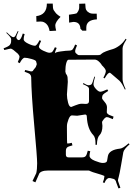

<svg xmlns="http://www.w3.org/2000/svg" viewBox="-40 -1042 776 1070"><path d="M418.9 -871.1 408.2 -881.8Q406.7 -919.9 369.1 -919.9Q364.3 -919.9 345.2 -916L344.2 -960Q382.8 -964.4 389.2 -969.2V-970.2Q401.4 -985.4 401.4 -1001V-1021L435.1 -1022Q436 -993.7 440.2 -987.1Q444.3 -980.5 450.2 -975.1V-976.1Q460.4 -965.8 480 -965.8H499L500 -934.1Q440.9 -931.2 440.9 -888.2V-871.1ZM182.1 -921.9 163.1 -920.9 162.1 -952.1Q221.2 -959 221.2 -1022H253.9Q253.9 -993.7 259.3 -985.4Q264.6 -977.1 268.8 -972.2Q272.9 -967.3 273.7 -966.3Q274.4 -965.3 275.9 -964.4Q280.8 -959 297.4 -948.2Q268.1 -918.9 268.1 -899.9Q268.1 -891.1 272.9 -871.1L236.3 -869.1Q231.9 -896 218.3 -908.9Q204.6 -921.9 188 -921.9ZM528.8 -678.2Q507.3 -710 486.8 -710L341.8 -709Q334.5 -709 329.3 -690.4Q324.2 -671.9 324.2 -643.1L327.1 -631.8Q327.1 -630.9 332.5 -623.5Q337.9 -616.2 337.9 -585.9L333 -515.1Q333 -494.1 339.4 -470Q345.7 -445.8 356.9 -445.8Q358.4 -445.8 379.6 -454.8Q400.9 -463.9 416 -463.9Q431.2 -463.9 439 -462.9Q456.1 -462.9 456.1 -479V-545.9Q456.1 -554.7 447 -560.5Q438 -566.4 421.9 -573.2L424.8 -579.1Q443.8 -566.9 453.9 -566.9Q463.9 -566.9 469.5 -571.8Q475.1 -576.7 485.8 -615.2L489.7 -613.8Q481 -584.5 481 -572.8Q481 -561 494.9 -545.9Q508.8 -530.8 519 -530.8Q529.3 -530.8 558.1 -543.9L563 -535.2Q540.5 -522 534.7 -515.1Q528.8 -508.3 528.8 -497.1V-495.1Q528.3 -490.7 542.5 -474.6Q556.6 -458.5 556.2 -443.8L555.2 -417Q555.2 -409.2 567.9 -401.9Q568.4 -401.9 592.8 -392.1L588.9 -377.9L563 -388.2Q560.1 -389.2 554.7 -389.2Q549.3 -389.2 541 -380.9L530.8 -367.2Q528.8 -363.3 528.8 -359.9L530.8 -340.8Q530.8 -304.7 514.2 -288.1Q501 -274.9 500 -234.9H492.2V-245.1Q492.2 -275.9 480 -289.1Q447.3 -322.8 443.8 -392.1Q443.8 -403.8 434.1 -403.8L390.1 -397L360.8 -398.9Q350.1 -398.9 341.6 -376.7Q333 -354.5 333 -338.9V-318.8Q333 -242.2 335 -242.2Q345.7 -242.2 359.9 -246.1L363.8 -231.9Q339.4 -226.1 333.3 -219.5Q327.1 -212.9 327.1 -200.2V-180.2Q327.1 -165 341.8 -165H418Q430.7 -165 437 -171.4Q443.4 -177.7 449.2 -202.1L462.9 -199.2Q459 -184.1 459 -173.8Q459 -157.7 488.8 -145.8Q518.6 -133.8 532.7 -133.8Q556.2 -133.8 557.1 -147.9L561 -170.9Q566.9 -207 629.9 -213.9Q645 -215.3 676.8 -243.2L682.1 -237.8Q650.4 -210 647.2 -193.6Q644 -177.2 635.3 -125Q626.5 -72.8 621.8 -56.9Q617.2 -41 617.2 -35.2L630.9 4.9L620.1 7.8Q603.5 -35.2 606 -32.7Q599.6 -43.5 592.5 -44.9Q585.4 -46.4 580.3 -48.1Q575.2 -49.8 568.8 -49.8Q553.2 -49.8 542 -22L533.2 -25.9Q541 -45.9 541 -53.5Q541 -61 541.7 -61Q542.5 -61 543 -60.8Q543.5 -60.5 544.9 -60.1Q529.3 -67.4 500.7 -75.4Q472.2 -83.5 464.6 -87.6Q457 -91.8 453.1 -91.8H230Q181.6 -91.8 175.8 -67.9L157.2 -25.9L141.1 -33.2L162.1 -77.1Q167 -98.6 167 -132.3Q167 -166 150.9 -342.5Q134.8 -519 133.8 -612.8Q132.8 -622.6 126.7 -628.4Q120.6 -634.3 97.2 -642.1L100.1 -651.9Q129.4 -644 132.6 -644Q135.7 -644 137.7 -644.5Q143.6 -645 147 -652.8L159.2 -668L164.1 -681.2L165 -685.1L161.1 -700.2Q158.7 -707 134.5 -713.6Q110.4 -720.2 97.9 -720.2Q85.4 -720.2 69.8 -689.9L59.1 -695.8Q68.8 -717.3 68.8 -724.9Q68.8 -732.4 60.1 -742.2L35.2 -763.2Q24.4 -771 20.3 -771Q16.1 -771 -16.1 -763.2L-20 -772.9Q6.3 -782.2 14.2 -791Q22 -799.8 22 -813V-824.2Q22 -833.5 -4.9 -858.9L-2 -861.8Q24.9 -835 33.2 -835H35.2Q41.5 -835 46.6 -844Q51.8 -853 59.1 -869.1L63 -867.2Q50.8 -840.8 50.8 -835Q50.8 -829.1 55.2 -824Q59.6 -818.8 63 -818.8H65.9Q77.1 -820.8 86.9 -855L97.2 -852.1Q91.8 -835 91.8 -823Q91.8 -811 116.5 -799.1Q141.1 -787.1 154.8 -787.1Q165 -787.1 180.2 -817.9L189 -814Q176.8 -787.1 176.8 -782.2Q176.8 -771 200.9 -759.5Q225.1 -748 235.8 -748Q246.6 -748 252 -753.9Q257.3 -759.8 266.1 -778.8L275.9 -774.9Q266.1 -753.4 266.1 -745.1Q268.1 -751 298.6 -755.4Q329.1 -759.8 343.8 -759.8Q358.4 -759.8 364.5 -766.4Q370.6 -772.9 378.9 -793.9L389.2 -789.1Q378.9 -766.6 378.9 -756.6Q378.9 -746.6 387.2 -742.2Q393.6 -734.9 399.9 -734.9H509.8Q510.3 -734.9 512.2 -736.8L514.2 -734.9Q518.1 -734.9 524.9 -741.7Q531.7 -748.5 550.5 -755.9Q569.3 -763.2 586.7 -767.8Q604 -772.5 624.8 -787.4Q645.5 -802.2 660.2 -826.2L665 -821.8Q643.1 -789.1 643.1 -772V-600.1Q643.1 -582.5 660.2 -544.9L655.8 -543Q640.6 -577.1 626 -591.8L578.1 -632.8Q574.2 -634.8 572.8 -637.2Q565.9 -636.2 560.1 -630.1Q554.2 -624 543 -605L536.1 -608.9Q549.8 -634.3 549.8 -646.2Q549.8 -658.2 522.9 -683.1Z"/></svg>

Font: Eater Caps
Style: Regular
Weight: 400
Version: Version 001.002